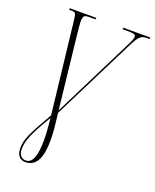

<svg xmlns="http://www.w3.org/2000/svg" viewBox="-171 -810 924 1146"><g transform="rotate(20 290.5 -237.0)"><path d="M132 240C209 240 231 166 231 64C231 14 225 -37 217 -103L480 -628C515 -699 531 -704 564 -704H579L581 -714H409L407 -704H435C475 -704 491 -702 491 -687C491 -675 486 -659 466 -621L215 -118L163 -589C161 -612 157 -646 157 -659C157 -701 165 -704 201 -704H236L238 -714H70L68 -704H82C111 -704 112 -701 119 -638L183 -75C94 80 77 116 77 173C77 221 103 240 132 240ZM133 230C109 230 87 214 87 174C87 122 107 71 185 -59C189 -20 194 34 194 76C194 169 178 230 133 230Z"/></g></svg>

Font: Noto Serif Display ExtraCondensed ExtraLight
Style: Italic
Weight: 200
Width: 2
Italic angle: -12°
Designer: Monotype Design Team
Foundry: Monotype Imaging Inc.
Version: Version 2.009